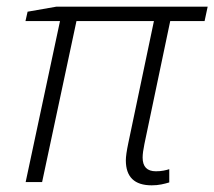

<svg xmlns="http://www.w3.org/2000/svg" viewBox="-20 -551 648 581"><path d="M439 9.8Q360.8 9.8 360.8 -65.9Q360.8 -82.5 368.2 -117.7L445.8 -487.3H211.4L107.4 0H57.6L161.6 -487.3H57.1L63.5 -515.6L150.4 -530.8H608.4L599.1 -487.3H495.1L417 -115.2Q411.6 -89.4 411.6 -74.2Q411.6 -32.7 451.7 -32.7Q464.8 -32.7 474.9 -34.7Q484.9 -36.6 492.2 -39.1V1Q481.4 4.4 468 7.1Q454.6 9.8 439 9.8Z"/></svg>

Font: Open Sans Light
Style: Italic
Weight: 300
Italic angle: -12°
Designer: Monotype Design Team
Foundry: Monotype Imaging Inc.
Version: Version 3.003; ttfautohint (v1.8.4)